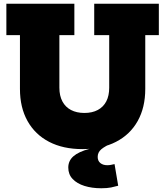

<svg xmlns="http://www.w3.org/2000/svg" viewBox="-20 -785 882 1025"><path d="M483 -765H828V-597.5H755.5V-310.5Q755.5 -211 715 -138.8Q674.5 -66.5 599.2 -27.8Q524 11 420 11Q317 11 242.2 -27.8Q167.5 -66.5 127 -138.8Q86.5 -211 86.5 -310.5V-597.5H14V-765H377V-597.5H297V-317Q297 -274 313 -243.8Q329 -213.5 359 -197.8Q389 -182 430.5 -182Q472.5 -182 502.2 -198Q532 -214 547.5 -244Q563 -274 563 -317V-597.5H483ZM591.5 91 611 206.5Q593.5 211.5 572.8 215.8Q552 220 520.5 220Q470.5 220 430.8 207.5Q391 195 367.8 170.5Q344.5 146 344.5 109.5Q344.5 73.5 372 49.2Q399.5 25 458 9.5L451.5 -28.5L582.5 -23Q541 -5 521.2 11.5Q501.5 28 501.5 52.5Q501.5 74 515.8 85.5Q530 97 553 97Q563 97 572.8 95Q582.5 93 591.5 91Z"/></svg>

Font: Hepta Slab ExtraBold
Style: Regular
Weight: 800
Designer: Michael LaGattuta
Foundry: Michael LaGattuta
Version: Version 1.102